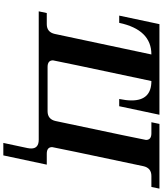

<svg xmlns="http://www.w3.org/2000/svg" viewBox="69 -841 987 1165"><g transform="rotate(90 562.5 -258.5)"><path d="M922.9 214.8H847.2L878.4 68.4Q880.9 55.7 880.9 45.4Q880.9 0 827.6 0H48.8L59.1 -48.8H126.5Q175.3 -48.8 186 -97.7L310.5 -683.6Q160.2 -683.6 118.7 -488.3H74.7L126.5 -732.4H676.3L624.5 -488.3H580.6Q589.4 -530.8 589.4 -563.5Q589.4 -683.6 471.7 -683.6Q346.2 -93.3 346.2 -86.4Q346.2 -53.7 386.2 -53.7H654.8Q703.6 -53.7 714.4 -102.5Q829.1 -644 829.1 -650.9Q829.1 -683.6 789.1 -683.6H721.7L731.9 -732.4H1124.5L1114.3 -683.6H1047.9Q999 -683.6 988.3 -634.8Q872.6 -88.4 872.6 -81.5Q872.6 -48.8 912.6 -48.8H979Z"/></g></svg>

Font: Munson
Style: Bold Italic
Weight: 700
Italic angle: -12°
Designer: Paul James MIller
Foundry: High-Logic / Made with FontCreator
Version: Version 2.10;May 5, 2019;FontCreator 11.5.0.2430 64-bit